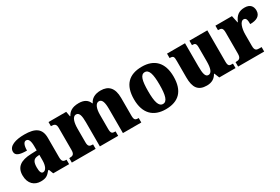

<svg xmlns="http://www.w3.org/2000/svg" viewBox="55 -1370 3209 2200"><g transform="rotate(-30 1659.5 -270.5)"><path d="M187 10C254 10 280 -7 322 -59H332L355 0H565V-59H561C519 -59 505 -75 505 -129V-382C505 -506 433 -551 289 -551C174 -551 78 -520 78 -445C78 -395 125 -376 225 -376C225 -447 244 -483 273 -483C306 -483 322 -449 322 -375V-322L246 -319C107 -314 38 -264 38 -155C38 -43 105 10 187 10ZM261 -68C236 -68 225 -98 225 -151C225 -220 242 -255 294 -260L323 -263V-191C323 -117 299 -68 261 -68Z M601 0H916V-59H912C871 -59 852 -69 852 -124V-303C852 -383 870 -454 917 -454C960 -454 972 -405 972 -320V0H1214V-59H1210C1168 -59 1154 -68 1154 -129V-314C1154 -390 1174 -454 1220 -454C1262 -454 1277 -405 1277 -320V0H1520V-59H1516C1474 -59 1461 -68 1461 -129V-359C1461 -493 1401 -551 1298 -551C1216 -551 1169 -515 1149 -470H1144C1123 -525 1078 -551 1008 -551C917 -551 877 -515 853 -470H848L836 -536H602V-481H606C647 -481 670 -472 670 -418V-127C670 -68 647 -59 605 -59H601Z M1841 10C2014 10 2104 -83 2104 -271C2104 -459 2005 -551 1844 -551C1671 -551 1580 -459 1580 -271C1580 -83 1679 10 1841 10ZM1843 -59C1786 -59 1767 -133 1767 -271C1767 -410 1785 -480 1842 -480C1898 -480 1918 -410 1918 -271C1918 -133 1899 -59 1843 -59Z M2384 10C2451 10 2493 -18 2520 -66H2525L2552 0H2767V-59H2755C2723 -59 2703 -63 2703 -120V-536H2466V-477H2470C2502 -477 2520 -472 2520 -417V-233C2520 -142 2503 -86 2459 -86C2418 -86 2408 -139 2408 -230V-536H2170V-477H2173C2221 -477 2225 -462 2225 -405V-189C2225 -55 2269 10 2384 10Z M2801 0H3146V-59H3113C3078 -59 3056 -67 3056 -126V-278C3056 -356 3080 -438 3124 -438C3159 -438 3165 -407 3165 -352C3248 -352 3305 -380 3305 -452C3305 -507 3275 -549 3202 -549C3128 -549 3085 -518 3053 -442H3049L3029 -536H2810V-477H2814C2855 -477 2873 -468 2873 -409V-131C2873 -68 2848 -59 2806 -59H2801Z"/></g></svg>

Font: Noto Serif Tamil SemiCondensed Black
Style: Regular
Weight: 900
Width: 4
Designer: Indian Type Foundry, Tom Grace, and the Monotype Design Team
Foundry: Monotype Imaging Inc.
Version: Version 2.004